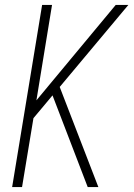

<svg xmlns="http://www.w3.org/2000/svg" viewBox="-20 -755 540 775"><path d="M334 0 192 -370 115 -278 69 0H29L150 -735H190L127 -350L447 -735H498L221 -404L377 0Z"/></svg>

Font: Iosevka Extralight Oblique
Style: Regular
Weight: 200
Italic angle: -9°
Monospace: yes
Designer: Belleve Invis
Foundry: Belleve Invis
Version: Version 32.5.0; ttfautohint (v1.8.4)